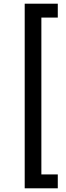

<svg xmlns="http://www.w3.org/2000/svg" viewBox="-20 -770 359 1040"><path d="M113.8 250V-750H293V-674.8H204.1V174.8H293V250Z"/></svg>

Font: CMU Concrete
Style: Bold
Weight: 700
Version: Version 0.7.0